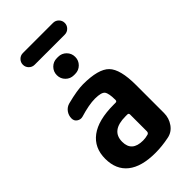

<svg xmlns="http://www.w3.org/2000/svg" viewBox="-270 -955 1039 1039"><g transform="rotate(-45 250.0 -435.0)"><path d="M309.6 -106.4V-234.4Q309.6 -245.1 298.8 -245.1H285.2Q174.8 -245.1 174.8 -160.2Q174.8 -85 259.8 -85Q279.3 -85 299.8 -90.8Q309.6 -94.7 309.6 -106.4ZM245.1 -530.3Q362.3 -530.3 403.8 -487.8Q445.3 -445.3 445.3 -325.2V-110.4Q445.3 -71.3 422.9 -39.6Q400.4 -7.8 363.3 -1Q310.5 9.8 259.8 9.8Q154.3 9.8 99.6 -33.7Q44.9 -77.1 44.9 -160.2Q44.9 -244.1 105.5 -289.6Q166 -335 285.2 -335H298.8Q309.6 -335 309.6 -345.7Q309.6 -396.5 297.4 -413.1Q285.2 -429.7 235.4 -429.7Q190.4 -429.7 119.1 -408.2Q101.6 -403.3 85.9 -413.6Q70.3 -423.8 70.3 -443.4Q70.3 -466.8 84 -485.4Q97.7 -503.9 120.1 -509.8Q200.2 -530.3 245.1 -530.3ZM365.2 -790H134.8Q116.2 -790 103 -803.2Q89.8 -816.4 89.8 -835Q89.8 -853.5 103 -866.7Q116.2 -879.9 134.8 -879.9H365.2Q383.8 -879.9 397 -866.7Q410.2 -853.5 410.2 -835Q410.2 -816.4 397 -803.2Q383.8 -790 365.2 -790ZM245.1 -730.5H254.9Q282.2 -730.5 301.3 -711.4Q320.3 -692.4 320.3 -665Q320.3 -637.7 301.3 -618.7Q282.2 -599.6 254.9 -599.6H245.1Q217.8 -599.6 198.7 -618.7Q179.7 -637.7 179.7 -665Q179.7 -692.4 198.7 -711.4Q217.8 -730.5 245.1 -730.5Z"/></g></svg>

Font: Rounded-X Mgen+ 1mn bold
Style: Bold
Weight: 700
Designer: [Source Han Sans]
Ryoko NISHIZUKA  (kana & ideographs); Paul D. Hunt (Latin, Greek & Cyrillic); Wenlong ZHANG  (bopomofo
Version: Version 1.059.20150602